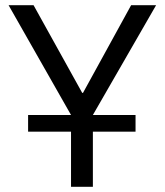

<svg xmlns="http://www.w3.org/2000/svg" viewBox="-20 -718 633 738"><path d="M253 -212V0H337V-212H501V-276H337L580 -698H484L299 -361H296L109 -698H13L253 -276H88V-212Z"/></svg>

Font: Braiins Sans
Style: Regular
Weight: 400
Designer: Mike Abbink, Paul van der Laan, Pieter van Rosmalen, Jiri Chlebus, Lubos Buracinsky
Foundry: Bold Monday, Sudetype
Version: Version 1.000;hotconv 1.0.109;makeotfexe 2.5.65596